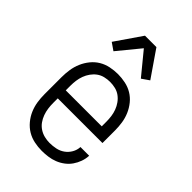

<svg xmlns="http://www.w3.org/2000/svg" viewBox="-226 -850 951 951"><g transform="rotate(45 250.0 -374.5)"><path d="M251 8Q225 8 198.5 2.5Q172 -3 149.5 -16.5Q127 -30 109.5 -51Q92 -72 81.5 -96.5Q71 -121 67 -147Q63 -173 63 -200V-320Q63 -346 67 -372.5Q71 -399 81.5 -423.5Q92 -448 109 -469Q126 -490 148.5 -503.5Q171 -517 197.5 -522.5Q224 -528 250 -528Q276 -528 302.5 -522.5Q329 -517 351.5 -503.5Q374 -490 391 -469Q408 -448 418.5 -423.5Q429 -399 433 -372.5Q437 -346 437 -320V-232H124V-200Q124 -181 126.5 -162.5Q129 -144 135.5 -126Q142 -108 153 -92.5Q164 -77 180 -66.5Q196 -56 214.5 -51.5Q233 -47 251 -47Q273 -47 294.5 -51.5Q316 -56 333.5 -68.5Q351 -81 362 -100Q373 -119 374 -141H435Q434 -119 426.5 -98Q419 -77 406.5 -59Q394 -41 376 -27.5Q358 -14 337.5 -6Q317 2 295 5Q273 8 251 8ZM376 -288V-320Q376 -339 373.5 -357.5Q371 -376 364.5 -393.5Q358 -411 347 -426.5Q336 -442 321 -453Q306 -464 287.5 -468.5Q269 -473 250 -473Q231 -473 212.5 -468.5Q194 -464 179 -453Q164 -442 153 -426.5Q142 -411 135.5 -393.5Q129 -376 126.5 -357.5Q124 -339 124 -320V-288ZM154 -592 115 -619 210 -757H290L385 -619L346 -592L250 -709Z"/></g></svg>

Font: Iosevka Curly Slab Light
Style: Regular
Weight: 300
Monospace: yes
Designer: Belleve Invis
Foundry: Belleve Invis
Version: Version 22.1.2; ttfautohint (v1.8.4)